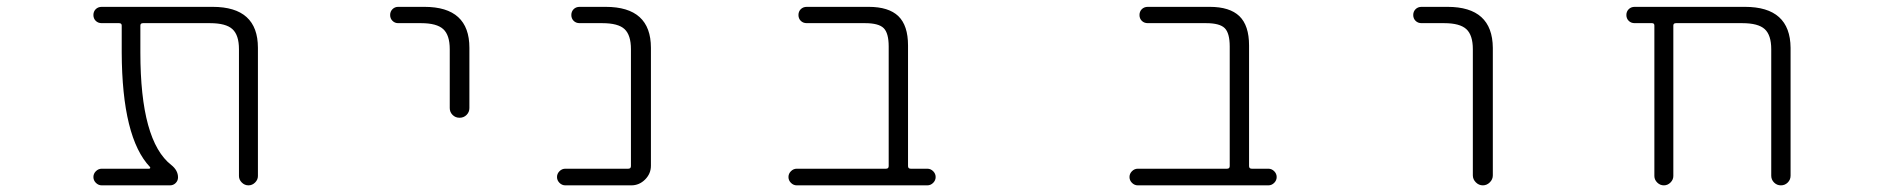

<svg xmlns="http://www.w3.org/2000/svg" viewBox="-20 -565 5540 563"><path d="M736.3 -48.8Q736.3 -38.1 728 -29.8Q719.7 -21.5 708.5 -21.5Q697.3 -21.5 689 -29.8Q680.7 -38.1 680.7 -48.8V-420.9Q680.7 -461.9 661.6 -479.5Q642.6 -497.1 595.7 -497.1H399.4Q391.6 -497.1 391.6 -490.2V-411.1Q391.6 -151.4 482.4 -81.1Q502 -65.4 502 -44.9Q502 -35.2 495.1 -28.3Q488.3 -21.5 478.5 -21.5H278.3Q268.6 -21.5 261.2 -28.8Q253.9 -36.1 253.9 -45.9Q253.9 -55.7 261.2 -63Q268.6 -70.3 278.3 -70.3H417Q419.9 -70.3 420.4 -72.3Q420.9 -74.2 419.9 -75.2Q337.9 -161.1 336.9 -411.1V-490.2Q336.9 -497.1 329.1 -497.1H278.3Q267.6 -497.1 260.7 -503.9Q253.9 -510.7 253.9 -521Q253.9 -531.2 260.7 -538.1Q267.6 -544.9 278.3 -544.9H603.5Q736.3 -544.9 736.3 -424.8Z M1147.5 -497.1Q1137.7 -497.1 1130.9 -503.9Q1124 -510.7 1124 -521Q1124 -531.2 1130.9 -538.1Q1137.7 -544.9 1147.5 -544.9H1224.6Q1356.4 -544.9 1356.4 -424.8V-248Q1356.4 -236.3 1348.1 -228Q1339.8 -219.7 1327.6 -219.7Q1315.4 -219.7 1307.1 -228Q1298.8 -236.3 1298.8 -248V-420.9Q1298.8 -461.9 1279.8 -479.5Q1260.7 -497.1 1214.8 -497.1Z M1830.1 -420.9Q1830.1 -461.9 1811.5 -479.5Q1793 -497.1 1746.1 -497.1H1679.7Q1668.9 -497.1 1662.1 -503.9Q1655.3 -510.7 1655.3 -521Q1655.3 -531.2 1662.1 -538.1Q1668.9 -544.9 1679.7 -544.9H1755.9Q1888.7 -544.9 1888.7 -424.8V-79.1Q1888.7 -55.7 1871.6 -38.6Q1854.5 -21.5 1831.1 -21.5H1637.7Q1627.9 -21.5 1620.6 -28.8Q1613.3 -36.1 1613.3 -45.9Q1613.3 -55.7 1620.6 -63Q1627.9 -70.3 1637.7 -70.3H1822.3Q1830.1 -70.3 1830.1 -78.1Z M2585.9 -428.7Q2585.9 -467.8 2571.3 -482.4Q2556.6 -497.1 2516.6 -497.1H2345.7Q2335 -497.1 2328.1 -503.9Q2321.3 -510.7 2321.3 -521Q2321.3 -531.2 2328.1 -538.1Q2335 -544.9 2345.7 -544.9H2527.3Q2585.9 -544.9 2614.3 -517.6Q2642.6 -490.2 2642.6 -431.6V-78.1Q2642.6 -70.3 2650.4 -70.3H2699.2Q2709 -70.3 2716.3 -63Q2723.6 -55.7 2723.6 -45.9Q2723.6 -36.1 2716.3 -28.8Q2709 -21.5 2699.2 -21.5H2316.4Q2306.6 -21.5 2299.3 -28.8Q2292 -36.1 2292 -45.9Q2292 -55.7 2299.3 -63Q2306.6 -70.3 2316.4 -70.3H2578.1Q2585.9 -70.3 2585.9 -78.1Z M3585.9 -428.7Q3585.9 -467.8 3571.3 -482.4Q3556.6 -497.1 3516.6 -497.1H3345.7Q3335 -497.1 3328.1 -503.9Q3321.3 -510.7 3321.3 -521Q3321.3 -531.2 3328.1 -538.1Q3335 -544.9 3345.7 -544.9H3527.3Q3585.9 -544.9 3614.3 -517.6Q3642.6 -490.2 3642.6 -431.6V-78.1Q3642.6 -70.3 3650.4 -70.3H3699.2Q3709 -70.3 3716.3 -63Q3723.6 -55.7 3723.6 -45.9Q3723.6 -36.1 3716.3 -28.8Q3709 -21.5 3699.2 -21.5H3316.4Q3306.6 -21.5 3299.3 -28.8Q3292 -36.1 3292 -45.9Q3292 -55.7 3299.3 -63Q3306.6 -70.3 3316.4 -70.3H3578.1Q3585.9 -70.3 3585.9 -78.1Z M4148.4 -497.1Q4137.7 -497.1 4130.9 -503.9Q4124 -510.7 4124 -521Q4124 -531.2 4130.9 -538.1Q4137.7 -544.9 4148.4 -544.9H4224.6Q4356.4 -544.9 4357.4 -424.8V-50.8Q4357.4 -39.1 4348.6 -30.3Q4339.8 -21.5 4328.1 -21.5Q4316.4 -21.5 4307.6 -30.3Q4298.8 -39.1 4298.8 -50.8V-420.9Q4298.8 -461.9 4279.8 -479.5Q4260.7 -497.1 4214.8 -497.1Z M5173.8 -420.9Q5173.8 -461.9 5154.8 -479.5Q5135.7 -497.1 5088.9 -497.1H4894.5Q4886.7 -497.1 4886.7 -490.2V-48.8Q4886.7 -38.1 4878.4 -29.8Q4870.1 -21.5 4858.9 -21.5Q4847.7 -21.5 4839.4 -29.8Q4831.1 -38.1 4831.1 -48.8V-490.2Q4831.1 -497.1 4824.2 -497.1H4773.4Q4762.7 -497.1 4755.9 -503.9Q4749 -510.7 4749 -521Q4749 -531.2 4755.9 -538.1Q4762.7 -544.9 4773.4 -544.9H5096.7Q5229.5 -544.9 5230.5 -424.8V-49.8Q5230.5 -38.1 5222.2 -29.8Q5213.9 -21.5 5202.1 -21.5Q5190.4 -21.5 5182.1 -29.8Q5173.8 -38.1 5173.8 -49.8Z"/></svg>

Font: Rounded-X Mgen+ 2m light
Style: Regular
Weight: 200
Designer: [Source Han Sans]
Ryoko NISHIZUKA  (kana & ideographs); Paul D. Hunt (Latin, Greek & Cyrillic); Wenlong ZHANG  (bopomofo
Version: Version 1.059.20150602